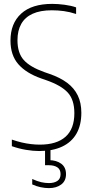

<svg xmlns="http://www.w3.org/2000/svg" viewBox="-20 -769 473 989"><path d="M182 9Q150.5 9 113.5 2.8Q76.5 -3.5 41 -16V-50Q67 -41 91.5 -35.2Q116 -29.5 139.2 -26.8Q162.5 -24 185 -24Q272 -24 317.5 -64.5Q363 -105 363 -186Q363 -255 329.2 -292Q295.5 -329 218 -356L192 -365Q115 -392 74.5 -438.2Q34 -484.5 34 -560Q34 -648.5 89 -698.8Q144 -749 249 -749Q278.5 -749 312.5 -744.5Q346.5 -740 372 -731V-697Q340 -707.5 309.2 -711.8Q278.5 -716 247 -716Q187.5 -716 148.2 -698.2Q109 -680.5 89.5 -646Q70 -611.5 70 -562Q70 -496 102.5 -459.8Q135 -423.5 210 -397L236 -388Q289.5 -369.5 325.8 -342.5Q362 -315.5 380.5 -277.5Q399 -239.5 399 -188Q399 -124.5 373.8 -80.5Q348.5 -36.5 300 -13.8Q251.5 9 182 9ZM232 200Q211 200 188.8 195.2Q166.5 190.5 146 181V153Q172.5 165 192.5 169.5Q212.5 174 232 174Q259 174 275.5 163Q292 152 292 128Q292 104 275.5 93Q259 82 231 82H212V-10H240V71L232 56Q270.5 56 295.2 74.2Q320 92.5 320 128Q320 163 295.2 181.5Q270.5 200 232 200Z"/></svg>

Font: Encode Sans SC Condensed Thin
Style: Regular
Weight: 100
Width: 3
Designer: Multiple Designers
Foundry: Impallari Type
Version: Version 3.002